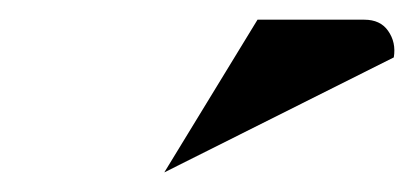

<svg xmlns="http://www.w3.org/2000/svg" viewBox="-20 -702 418 194"><path d="M146 -527.8 240.2 -682.1H348.1Q364.3 -682.1 372.1 -670.9Q380.4 -659.2 377.9 -644Z"/></svg>

Font: Hjet
Style: Italic
Weight: 400
Designer: T. Christopher White
Version: Version 1.2